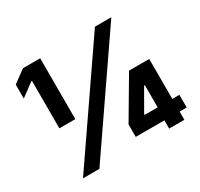

<svg xmlns="http://www.w3.org/2000/svg" viewBox="-152 -921 1162 1114"><g transform="rotate(-30 429.0 -364.0)"><path d="M237.3 -727.5V-319.8H130.4V-637.7H126L38.1 -572.8V-666L121.6 -727.5ZM104 0 604 -727.5H713.9L213.9 0ZM489.3 -55.2V-138.7L647.9 -407.7H725.1V-288.1H679.7L597.7 -145.5V-140.1H830.6V-55.2ZM681.2 0V-80.6L685.1 -117.2V-407.7H783.2V0Z"/></g></svg>

Font: Inter 16pt ExtraBold
Style: Regular
Weight: 800
Version: Version 4.001;git-66647c0bb